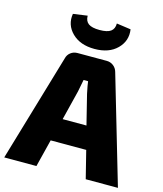

<svg xmlns="http://www.w3.org/2000/svg" viewBox="-135 -1010 940 1106"><g transform="rotate(15 335.0 -456.5)"><path d="M423 -913 508 -901Q518 -834 470 -786Q422 -738 336 -738Q250 -738 201.5 -786Q153 -834 164 -901L249 -913Q249 -881 269.5 -866Q290 -851 336 -851Q382 -851 402.5 -866Q423 -881 423 -913ZM441 -164H229L188 0H-4L185 -641Q190 -663 207.5 -676.5Q225 -690 248 -690H422Q445 -690 462.5 -676.5Q480 -663 486 -641L674 0H482ZM406 -300 362 -477Q351 -529 349 -549H322Q315 -511 308 -477L264 -300Z"/></g></svg>

Font: Ezarion Extra Bold
Style: Regular
Weight: 800
Designer: Natanael Gama
Version: Version 1.001;PS 001.001;hotconv 1.0.70;makeotf.lib2.5.58329